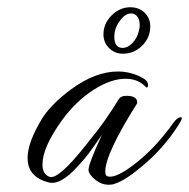

<svg xmlns="http://www.w3.org/2000/svg" viewBox="-20 -498 521 529"><path d="M280 11Q260 11 243.5 -2Q227 -15 224 -27Q221 -41 261 -127L238 -94Q223 -72 208 -55Q193 -38 180 -25Q142 11 116 5Q56 -9 56 -63Q56 -106 97 -173Q110 -193 130 -213Q150 -233 176 -252Q243 -301 305 -301Q343 -301 377 -281Q388 -273 388 -264Q388 -257 384 -257Q383 -257 382 -258Q361 -281 326 -281Q285 -281 237 -250Q189 -219 151 -167Q97 -92 97 -45Q97 -18 116 -11Q140 -1 218 -100Q250 -139 271.5 -170Q293 -201 306 -223Q312 -234 328 -234Q358 -234 358 -216Q358 -213 357 -212Q270 -74 270 -25Q270 -13 277 -12Q298 -6 347 -43Q406 -87 458 -160Q469 -175 478 -175Q481 -175 481 -173Q481 -168 472 -154Q451 -121 425.5 -92Q400 -63 369 -38Q325 -1 297 8Q290 11 280 11ZM319 -350Q296 -350 280.5 -365.5Q265 -381 265 -403Q265 -433 287.5 -455.5Q310 -478 339 -478Q363 -478 378.5 -463Q394 -448 394 -425Q394 -394 371.5 -372Q349 -350 319 -350ZM318 -366Q332 -366 345 -379.5Q358 -393 363 -414Q364 -418 364.5 -421.5Q365 -425 365 -429Q365 -443 358.5 -452Q352 -461 341 -461Q325 -461 310 -440.5Q295 -420 295 -397Q295 -366 318 -366Z"/></svg>

Font: Ephesis
Style: Regular
Weight: 400
Designer: Robert E. Leuschke
Foundry: Robert E. Leuschke
Version: Version 1.010; ttfautohint (v1.8.3)